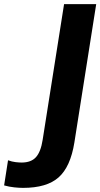

<svg xmlns="http://www.w3.org/2000/svg" viewBox="-86 -725 487 932"><path d="M0 0ZM26 187Q8 187 -16.5 184.5Q-41 182 -66 175L-47 53Q-28 60 -10.5 62Q7 64 19 64Q65 64 88.5 38Q112 12 121 -46L225 -705H381L275 -33Q256 85 198.5 136Q141 187 26 187Z"/></svg>

Font: Winston
Style: Bold Italic
Weight: 700
Italic angle: -9°
Designer: Original fonts by Vernon Adams / Changes by Cristiano Sobral
Foundry: Original fonts by Vernon Adams / Changes by Cristiano Sobral
Version: Version 2.503;July 17, 2020;FontCreator 13.0.0.2655 64-bit